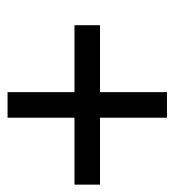

<svg xmlns="http://www.w3.org/2000/svg" viewBox="4 -501 473 521"><g transform="rotate(-90 240.5 -240.5)"><path d="M181.6 -456.5H251V-274.9H432.6V-205.6H251V-23.9H181.6V-205.6H0V-274.9H181.6Z"/></g></svg>

Font: Kadhim
Style: Regular
Weight: 400
Designer: Developer/ Husham Jawad
Version: Version 1.00;December 29, 2020;FontCreator 13.0.0.2683 32-bi